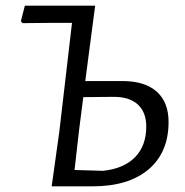

<svg xmlns="http://www.w3.org/2000/svg" viewBox="-20 -660 655 680"><path d="M163 0 190 -193 235 -579H160L60 -578L54 -585L68 -640H317L282 -373H413Q493 -373 535 -335.5Q577 -298 577 -228Q577 -120 506 -60Q435 0 307 0ZM260 -199 244 -58 345 -55Q419 -63 458.5 -103.5Q498 -144 498 -212Q498 -262 468.5 -289.5Q439 -317 383 -317L275 -316Z"/></svg>

Font: Alegreya Sans
Style: Italic
Weight: 400
Italic angle: -7°
Designer: Juan Pablo del Peral
Foundry: Huerta Tipografica
Version: Version 2.007